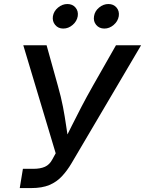

<svg xmlns="http://www.w3.org/2000/svg" viewBox="-20 -958 739 978"><path d="M80.6 0 96.7 -98.1H150.4Q185.5 -98.1 209 -108.6Q232.4 -119.1 246.6 -146L263.7 -177.2L98.6 -727.5H217.3L274.4 -522.5Q291 -464.4 300.8 -413.6Q310.5 -362.8 317.1 -316.2Q323.7 -269.5 331.1 -223.6H298.8Q322.3 -270 345.2 -316.4Q368.2 -362.8 394.5 -413.3Q420.9 -463.9 454.1 -522.5L570.8 -727.5H698.7L344.7 -127Q322.3 -88.9 295.4 -60.1Q268.6 -31.2 231.4 -15.6Q194.3 0 138.7 0ZM511.7 -812.5Q485.4 -812.5 470 -831.1Q454.6 -849.6 459 -875.5Q462.9 -901.4 484.6 -919.4Q506.3 -937.5 532.2 -937.5Q558.6 -937.5 573.7 -919.4Q588.9 -901.4 585 -875.5Q580.6 -849.6 559.1 -831.1Q537.6 -812.5 511.7 -812.5ZM302.2 -812.5Q276.4 -812.5 261 -831.1Q245.6 -849.6 249.5 -875.5Q253.9 -901.4 275.6 -919.4Q297.4 -937.5 323.2 -937.5Q349.6 -937.5 364.7 -919.4Q379.9 -901.4 376 -875.5Q371.6 -849.6 350.1 -831.1Q328.6 -812.5 302.2 -812.5Z"/></svg>

Font: Inter 16pt Medium
Style: Italic
Weight: 500
Italic angle: -9.3988°
Version: Version 4.001;git-66647c0bb